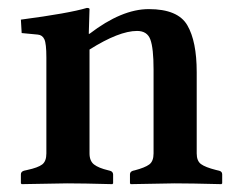

<svg xmlns="http://www.w3.org/2000/svg" viewBox="-20 -467 603 489"><path d="M208 -380.9Q290 -443.8 358.9 -443.8Q433.1 -443.8 457 -402.8Q481 -361.8 481 -283.2V-76.2Q481 -57.1 491.9 -49.1Q502.9 -41 529.8 -34.2L538.1 -32.2Q545.9 -30.3 545.9 -22.9V0L543.9 2Q463.9 0 424.8 0L313 2L311 0V-22.9Q311 -29.8 318.8 -32.2L323.2 -33.2Q349.1 -40 360.1 -48.1Q371.1 -56.2 371.1 -76.2V-290Q371.1 -344.2 363 -366.2Q355 -388.2 329.1 -388.2Q283.2 -388.2 208 -340.8V-76.2Q208 -57.1 219.5 -48.1Q231 -39.1 255.9 -33.2L259.8 -32.2Q267.6 -30.3 268.1 -22.9V0L266.1 2Q189.9 0 150.9 0L35.2 2L33.2 0V-22.9Q33.2 -29.8 41 -32.2L49.8 -34.2Q76.7 -40 87.4 -48.1Q98.1 -56.2 98.1 -76.2V-320.8Q98.1 -356 93 -366.9Q87.9 -377.9 76.2 -378.9L35.2 -382.8L33.2 -417Q155.3 -433.1 201.2 -446.8Q208 -446.8 208 -443.8L206.1 -380.9Z"/></svg>

Font: Linux Libertine
Style: Semibold
Weight: 600
Designer: Philipp H. Poll
Foundry: Philipp H. Poll
Version: Version 5.1.2 ; ttfautohint (v0.9)